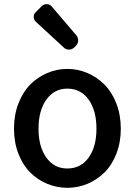

<svg xmlns="http://www.w3.org/2000/svg" viewBox="-20 -899 653 932"><path d="M47.9 -274.4Q47.9 -340.8 69.3 -396.5Q90.8 -452.1 126.5 -488.3Q162.1 -524.4 209 -544.4Q255.9 -564.5 307.1 -564.5Q358.4 -564.5 404.8 -544.4Q451.2 -524.4 487.3 -488.3Q523.4 -452.1 544.9 -396.5Q566.4 -340.8 566.4 -274.4Q566.4 -208 544.9 -152.8Q523.4 -97.7 487.3 -62Q451.2 -26.4 404.8 -6.8Q358.4 12.7 307.1 12.7Q255.9 12.7 209 -6.8Q162.1 -26.4 126.5 -62Q90.8 -97.7 69.3 -152.8Q47.9 -208 47.9 -274.4ZM306.6 -81.1Q372.1 -81.1 410.2 -133.8Q448.2 -186.5 448.2 -274.4Q448.2 -362.3 410.2 -415.5Q372.1 -468.8 306.6 -468.8Q243.2 -468.8 205.1 -415.5Q167 -362.3 167 -274.4Q167 -186.5 205.1 -133.8Q243.2 -81.1 306.6 -81.1ZM339.8 -668Q329.1 -658.2 314.5 -658.2Q314.5 -658.2 314.5 -658.2Q299.8 -658.2 290 -668L154.3 -793Q143.6 -802.7 143.6 -817.4Q143.6 -831.1 154.3 -840.8L183.6 -870.1Q193.4 -878.9 206.1 -878.9Q207 -878.9 208 -878.9Q222.7 -877.9 231.4 -867.2L350.6 -727.5Q359.4 -716.8 359.4 -703.1Q359.4 -687.5 348.6 -676.8Z"/></svg>

Font: Gen Jyuu GothicL Medium
Style: Regular
Weight: 500
Designer: [Source Han Sans]
Ryoko NISHIZUKA  (kana & ideographs); Paul D. Hunt (Latin, Greek & Cyrillic); Wenlong ZHANG  (bopomofo
Version: Version 1.002.20150607